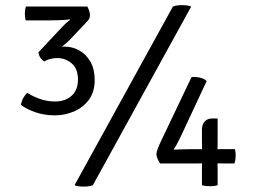

<svg xmlns="http://www.w3.org/2000/svg" viewBox="-20 -708 981 734"><path d="M278 -404Q278 -445.5 254 -465.8Q230 -486 199 -486Q187 -486 173.8 -483Q160.5 -480 150 -473Q142 -477 135.2 -486.2Q128.5 -495.5 127 -508Q145 -517 173.8 -523.5Q202.5 -530 225 -530Q257 -530 283.5 -515Q310 -500 326 -471.5Q342 -443 342 -403Q342 -355.5 319 -325.5Q296 -295.5 261.2 -281.2Q226.5 -267 191 -267Q149 -267 115.5 -278.8Q82 -290.5 60 -307Q62.5 -322 69.5 -334.2Q76.5 -346.5 84 -353Q106.5 -339 133.5 -329.5Q160.5 -320 191 -320Q228.5 -320 253.2 -341.5Q278 -363 278 -404ZM247 -556Q230 -538.5 206.2 -523.2Q182.5 -508 163 -498L127 -508L214 -601Q219.5 -607 229.2 -616.5Q239 -626 248 -632L246 -634Q234 -632 211.2 -631Q188.5 -630 168 -630H78Q75 -643.5 75 -656Q75 -662 76 -669.5Q77 -677 79 -683H314Q318 -675.5 321 -666.2Q324 -657 324 -650Q324 -645 322 -639Q320 -633 314 -627ZM641 -683Q648.5 -686.5 662.2 -687.8Q676 -689 689.8 -687.8Q703.5 -686.5 711 -683L335 0Q327.5 3.5 313.8 4.8Q300 6 286.2 4.8Q272.5 3.5 265 0ZM592 -83Q587 -90.5 582.5 -100.8Q578 -111 578 -119Q578 -126 583 -139.5Q588 -153 593 -163L712 -413Q725.5 -415.5 743.8 -411.2Q762 -407 770 -398L678 -201Q673 -190 667.5 -178.8Q662 -167.5 656.2 -157Q650.5 -146.5 644.5 -138L645.5 -136Q656 -136.5 666 -136.8Q676 -137 684.8 -137.2Q693.5 -137.5 701 -137.5H811.5Q818.5 -137.5 827 -137.8Q835.5 -138 841.5 -138H878Q879.5 -133 880.2 -125.8Q881 -118.5 881 -113Q881 -107 879.8 -97.8Q878.5 -88.5 876 -83H841.5Q835.5 -83 827 -83.2Q818.5 -83.5 811.5 -83.5H752.5Q746.5 -83.5 737.5 -83.2Q728.5 -83 721.5 -83ZM752 -57.5Q752 -62 752.2 -70.2Q752.5 -78.5 752.5 -83.5V-137.5Q752.5 -142 752.2 -154.5Q752 -167 752 -172V-212Q752 -232.5 762.8 -243.8Q773.5 -255 789 -255H811L812 -253V-171.5Q812 -165.5 811.8 -154.5Q811.5 -143.5 811.5 -137.5V-83.5Q811.5 -78.5 811.8 -70.2Q812 -62 812 -57.5V0Q807 2 798.8 3Q790.5 4 783 4Q775 4 766.5 3Q758 2 752 0Z"/></svg>

Font: Signika Negative Light Light
Style: Regular
Weight: 300
Version: Version 2.001